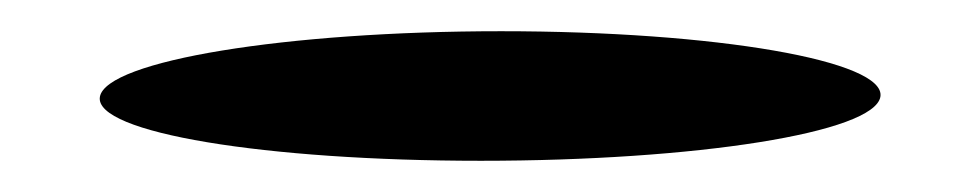

<svg xmlns="http://www.w3.org/2000/svg" viewBox="-20 -70 627 123"><path d="M44 -8C40 15 150 33 288 33C426 33 540 15 544 -8C548 -31 439 -50 301 -50C163 -50 48 -31 44 -8Z"/></svg>

Font: Hussar Skorodowane
Style: Ky
Weight: 700
Foundry: Cannot Into Space Fonts
Version: Version 0.892